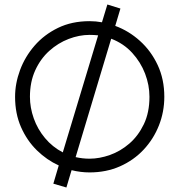

<svg xmlns="http://www.w3.org/2000/svg" viewBox="-20 -760 775 853"><path d="M275 73 217 56 241 -25Q188 -49 144 -92Q100 -135 73.5 -195Q47 -255 47 -330Q47 -389 69 -448.5Q91 -508 133.5 -557Q176 -606 237.5 -636Q299 -666 378 -666Q406 -666 433 -661L457 -740L515 -722L492 -645Q552 -623 601.5 -578.5Q651 -534 680.5 -471Q710 -408 710 -330Q710 -263 686 -202.5Q662 -142 618 -95Q574 -48 513 -21Q452 6 378 6Q338 6 298 -4ZM113 -330Q113 -282 130 -234Q147 -186 180 -146.5Q213 -107 259 -83L416 -603Q397 -605 378 -605Q332 -605 285 -587Q238 -569 199 -534Q160 -499 136.5 -447.5Q113 -396 113 -330ZM378 -55Q422 -55 468.5 -71.5Q515 -88 554.5 -122Q594 -156 619 -208Q644 -260 644 -330Q644 -382 624.5 -433Q605 -484 567 -525.5Q529 -567 474 -588L316 -62Q346 -55 378 -55Z"/></svg>

Font: Lil Grotesk
Style: Regular
Weight: 400
Designer: Bastien Sozeau
Foundry: NBR — Bastien Sozeau
Version: Version 4.002; ttfautohint (v1.8.4.7-5d5b)